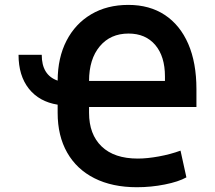

<svg xmlns="http://www.w3.org/2000/svg" viewBox="-20 -757 882 788"><path d="M541.9 11.4Q440.7 11.4 367.7 -25.4Q294.7 -62.1 255.7 -130.7Q216.6 -199.2 216.6 -294V-327.4Q141 -339.5 98.5 -392.9Q56.1 -446.4 56.1 -532H151.3Q151.3 -448.5 216.6 -426.1Q217 -520.2 253 -590Q289.1 -659.8 354.2 -698.3Q419.4 -736.9 506.7 -736.9Q594.1 -736.9 656.6 -695.5Q719.1 -654.1 752.7 -576.7Q786.2 -499.3 786.2 -391V-317.8H345.5V-294Q345.5 -205.6 397.2 -155.9Q448.9 -106.2 545.5 -106.2Q583.8 -106.2 631.6 -114.9Q679.3 -123.6 720.9 -138.8L745 -29.1Q712.7 -11 656.2 0.2Q599.8 11.4 541.9 11.4ZM657 -424.7V-443.2Q657 -525.6 617.2 -572.4Q577.4 -619.3 507.5 -619.3Q433.2 -619.3 389.4 -566.8Q345.5 -514.2 345.5 -424.7Z"/></svg>

Font: Linik Sans SemiBold
Style: Regular
Weight: 600
Designer: Rasmus Andersson (font), Cristiano Sobral (main changes)
Foundry: rsms
Version: Version 3.018;June 1, 2022;FontCreator 14.0.0.2814 64-bit; t